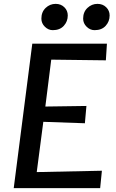

<svg xmlns="http://www.w3.org/2000/svg" viewBox="-20 -973 601 993"><path d="M51 0 147 -747H533L527.5 -661L245 -664.5L214.5 -422L427 -425L419 -335.5L204 -343L170 -83L507 -90L498 0ZM253 -817Q230 -817 212 -834.8Q194 -852.5 194 -876.5Q194 -911 216 -932Q238 -953 268 -953Q295 -953 312.8 -935.5Q330.5 -918 330.5 -893Q330.5 -862 310 -839.5Q289.5 -817 253 -817ZM469 -817Q446 -817 428 -834.8Q410 -852.5 410 -876.5Q410 -911 432.2 -932Q454.5 -953 484 -953Q511.5 -953 529.2 -935.5Q547 -918 547 -893Q547 -862 526.5 -839.5Q506 -817 469 -817Z"/></svg>

Font: Merriweather Sans Italic
Style: Regular
Weight: 400
Italic angle: -7.5°
Designer: Eben Sorkin
Foundry: Eben Sorkin
Version: Version 1.008; ttfautohint (v1.7.19-72a1) -l 8 -r 50 -G 200 